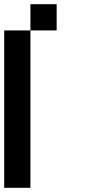

<svg xmlns="http://www.w3.org/2000/svg" viewBox="-20 -895 415 915"><path d="M0 0V-750H125V0ZM125 -750V-875H250V-750Z"/></svg>

Font: Galmuri7 Regular
Style: Regular
Weight: 400
Designer: Lee Minseo (quiple)
Version: Version 2.399;hotconv 1.1.1;makeotfexe 2.6.0 DEVELOPMENT